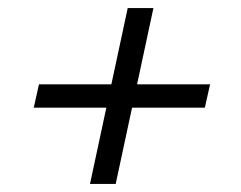

<svg xmlns="http://www.w3.org/2000/svg" viewBox="-20 -580 600 478"><path d="M298 -560H362L268 -122H204ZM503 -370 490 -312H64L77 -370Z"/></svg>

Font: Roboto Serif Light
Style: Italic
Weight: 300
Italic angle: -10°
Version: Version 1.007